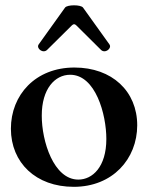

<svg xmlns="http://www.w3.org/2000/svg" viewBox="-20 -701 567 735"><path d="M262.4 14.2C410.9 14.2 505 -92.3 505.3 -221.2C505.3 -351.6 409.1 -442.5 264.9 -442.5C115.4 -442.5 21.7 -337.4 21.7 -208.1C22 -78.1 117.2 14.2 262.4 14.2ZM128.2 -531.2C117.2 -516 144.5 -494.7 160.2 -509.9L255.7 -604.4C261.7 -609.7 266 -609.7 272 -604L366.8 -509.9C382.5 -494.7 409.8 -516 398.8 -531.2L297.9 -671.9C289.8 -683.6 237.2 -683.6 229 -671.9ZM139.9 -258.2C139.6 -360.8 190.3 -414.8 248.6 -414.8C345.9 -414.8 387.1 -263.1 387.1 -169C387.1 -61.8 333.8 -13.5 279.8 -13.5C185.4 -13.5 139.6 -160.9 139.9 -258.2Z"/></svg>

Font: Margiela Serif Semibold
Style: Regular
Weight: 600
Designer: Andreas Faust, Stefan Endress
Version: Version 1.002;FEAKit 1.0